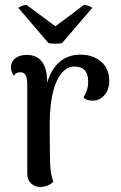

<svg xmlns="http://www.w3.org/2000/svg" viewBox="-20 -743 487 773"><path d="M230 -569.8Q220.7 -566.9 202.4 -566.9Q184.1 -566.9 174.8 -569.8L54.2 -710.9Q55.7 -714.8 67.6 -719Q79.6 -723.1 86.9 -723.1L203.1 -637.2L317.9 -723.1Q325.2 -723.1 337.2 -719Q349.1 -714.8 351.1 -710.9ZM303.2 -522.9Q355 -522.9 387.5 -494.6Q419.9 -466.3 419.9 -417Q419.9 -383.3 401.6 -361.3Q383.3 -339.4 356.9 -337.9Q329.1 -336.4 315.9 -351.1Q335 -379.4 335 -415Q335 -475.1 279.8 -475.1Q263.7 -475.1 249.5 -467Q235.4 -459 222.4 -440.9Q209.5 -422.9 200.2 -396Q190.9 -369.1 185.5 -329.3Q180.2 -289.6 180.2 -240.2Q180.2 -114.7 182.1 -77.4Q184.1 -40 194.8 -11.2Q175.3 8.3 142.1 9.8Q120.1 9.8 105 -4.6Q89.8 -19 89.8 -43.9V-400.9Q89.8 -428.2 83.3 -440.2Q76.7 -452.1 62 -452.1Q43 -452.1 36.1 -438Q23.9 -455.6 23.9 -471.2Q23.9 -493.7 41 -507.8Q58.1 -522 87.9 -522Q128.4 -522 149.4 -493.9Q170.4 -465.8 169.9 -410.2Q187 -465.8 220.9 -494.4Q254.9 -522.9 303.2 -522.9Z"/></svg>

Font: Arima Madurai Medium
Style: Regular
Weight: 500
Designer: Joana Correia and Natanael Gama
Foundry: NDISCOVER
Version: Version 1.019;PS 001.019;hotconv 1.0.88;makeotf.lib2.5.64775